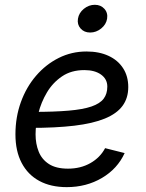

<svg xmlns="http://www.w3.org/2000/svg" viewBox="-20 -769 610 801"><path d="M258.3 11.7Q191.9 11.7 144 -14.2Q96.2 -40 70.3 -89.4Q44.4 -138.7 44.4 -208.5Q44.4 -280.3 67.1 -343Q89.8 -405.8 130.6 -453.1Q171.4 -500.5 225.1 -527.3Q278.8 -554.2 340.8 -554.2Q393.6 -554.2 432.6 -536.1Q471.7 -518.1 493.4 -484.6Q515.1 -451.2 515.1 -405.8Q515.1 -359.9 491.2 -327.4Q467.3 -294.9 417.5 -274.4Q367.7 -253.9 290 -244.6Q212.4 -235.4 105.5 -235.4L117.2 -302.2Q206.5 -302.2 266.4 -307.4Q326.2 -312.5 361.6 -324.7Q397 -336.9 412.4 -357.2Q427.7 -377.4 427.7 -407.7Q427.7 -439 401.6 -457.8Q375.5 -476.6 332 -476.6Q277.3 -476.6 238.8 -450.4Q200.2 -424.3 175.8 -383.3Q151.4 -342.3 139.9 -295.9Q128.4 -249.5 128.4 -208.5Q128.4 -168.9 141.4 -136.5Q154.3 -104 184.1 -84.7Q213.9 -65.4 263.7 -65.4Q316.4 -65.4 357.2 -88.6Q397.9 -111.8 418.5 -150.9L500 -130.4Q470.2 -64.9 405.3 -26.6Q340.3 11.7 258.3 11.7ZM356 -633.3Q331.1 -633.3 316.2 -650.1Q301.3 -667 305.2 -690.9Q309.1 -715.3 329.8 -732.2Q350.6 -749 375.5 -749Q400.4 -749 415.5 -732.2Q430.7 -715.3 426.8 -690.9Q422.9 -667 402.1 -650.1Q381.3 -633.3 356 -633.3Z"/></svg>

Font: Inter 16pt
Style: Italic
Weight: 400
Italic angle: -9.3988°
Version: Version 4.001;git-66647c0bb